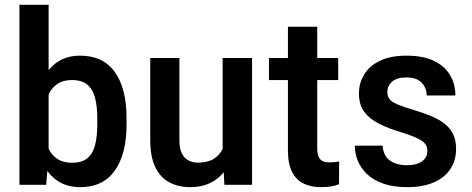

<svg xmlns="http://www.w3.org/2000/svg" viewBox="-20 -770 1965 800"><path d="M313.5 -538.1Q409.7 -538.1 458.5 -469.7Q507.3 -401.4 507.3 -278.3V-250.5Q507.3 -127.9 458.3 -59.1Q409.2 9.8 314.5 9.8Q268.6 9.8 234.6 -7.8Q200.7 -25.4 177.2 -57.6L172.4 0H61V-750H182.6V-477.5Q205.6 -506.8 238 -522.5Q270.5 -538.1 313.5 -538.1ZM385.3 -250.5V-278.3Q385.3 -327.1 376 -362.5Q366.7 -397.9 343.8 -417.2Q320.8 -436.5 279.3 -436.5Q243.2 -436.5 219.2 -420.4Q195.3 -404.3 182.6 -377V-150.4Q195.3 -123.5 219.2 -107.7Q243.2 -91.8 279.8 -91.8Q320.3 -91.8 343.3 -110.1Q366.2 -128.4 375.7 -164.1Q385.3 -199.7 385.3 -250.5Z M907.7 -528.3H1030.3V0H915L912.1 -52.2Q888.7 -22.9 854 -6.6Q819.3 9.8 772.5 9.8Q723.1 9.8 685.5 -10.3Q647.9 -30.3 627 -73.7Q606 -117.2 606 -187V-528.3H727.5V-186Q727.5 -150.9 738 -130.4Q748.5 -109.9 765.9 -101.1Q783.2 -92.3 803.7 -92.3Q844.7 -92.3 869.9 -107.7Q895 -123 907.7 -149.9Z M1353.5 -93.3Q1377 -93.3 1393.1 -97.7L1392.6 -2.4Q1365.2 9.8 1315.9 9.8Q1275.9 9.8 1245.1 -5.1Q1214.4 -20 1197 -53.5Q1179.7 -86.9 1179.7 -142.1V-436.5H1100.6V-528.3H1179.7V-658.7H1301.8V-528.3H1389.2V-436.5H1301.8V-152.8Q1301.8 -128.4 1308.1 -115.5Q1314.5 -102.5 1325.9 -97.9Q1337.4 -93.3 1353.5 -93.3Z M1651.9 -218.8Q1597.7 -234.9 1558.1 -255.1Q1518.6 -275.4 1497.1 -304.9Q1475.6 -334.5 1475.6 -380.4Q1475.6 -423.3 1497.1 -459.2Q1518.6 -495.1 1562.7 -516.6Q1606.9 -538.1 1674.8 -538.1Q1742.2 -538.1 1787.1 -516.8Q1832 -495.6 1854.7 -458Q1877.4 -420.4 1877.4 -372.1H1757.8Q1757.8 -403.8 1736.8 -425.5Q1715.8 -447.3 1673.8 -447.3Q1632.8 -447.3 1613.3 -429.4Q1593.8 -411.6 1593.8 -386.7Q1593.8 -357.9 1619.1 -343.5Q1644.5 -329.1 1698.7 -313.5Q1735.8 -302.2 1768.6 -289.6Q1801.3 -276.9 1826.4 -259Q1851.6 -241.2 1866 -214.8Q1880.4 -188.5 1880.4 -149.4Q1880.4 -102.1 1856.9 -66.2Q1833.5 -30.3 1788.1 -10.3Q1742.7 9.8 1676.3 9.8Q1618.7 9.8 1577.1 -4.9Q1535.6 -19.5 1509.5 -44.4Q1483.4 -69.3 1470.9 -100.1Q1458.5 -130.9 1458.5 -163.1H1574.2Q1576.2 -132.8 1590.6 -114.7Q1605 -96.7 1627.7 -89.1Q1650.4 -81.5 1675.3 -81.5Q1716.3 -81.5 1738.5 -97.9Q1760.7 -114.3 1760.7 -141.1Q1760.7 -169.9 1733.6 -186Q1706.5 -202.1 1651.9 -218.8Z"/></svg>

Font: Robert Sans
Style: Bold
Weight: 700
Designer: Christian Robertson (extended by Adam Twardoch)
Foundry: Google
Version: Version 12.135;April 2, 2019;FontCreator 11.5.0.2425 64-bit;